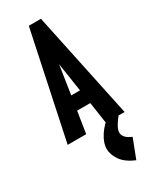

<svg xmlns="http://www.w3.org/2000/svg" viewBox="-223 -686 795 987"><g transform="rotate(-30 175.0 -192.5)"><path d="M233 0 214 -128H136L116 0H6L139 -630H211L344 0ZM175 -381 149 -211H201ZM316 131 272 245Q216 221 192.5 186.5Q169 152 169 119Q169 83 196 41.5Q223 0 273 -34L308 0Q267 51 267 78Q267 111 316 131Z"/></g></svg>

Font: Inconsolata ExtraCondensed Black
Style: Regular
Weight: 900
Width: 2
Monospace: yes
Designer: Raph Levien, Cyreal, Brenton Simpson
Foundry: Raph Levien, Cyreal, Google
Version: Version 3.001; ttfautohint (v1.8.2.53-6de2)